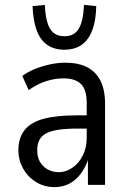

<svg xmlns="http://www.w3.org/2000/svg" viewBox="-20 -755 519 784"><path d="M203 9Q160 9 126.5 -12Q93 -33 74 -67.5Q55 -102 55 -141Q55 -192 80.5 -224Q106 -256 158.5 -270Q211 -284 293 -284H345V-230H301Q254 -230 221.5 -225.5Q189 -221 169.5 -211Q150 -201 141 -184Q132 -167 132 -141Q132 -100 157.5 -76Q183 -52 221 -52Q249 -52 275.5 -70Q302 -88 318 -120Q334 -152 334 -192V-336Q334 -388 311 -411.5Q288 -435 239 -435Q205 -435 169.5 -424Q134 -413 97 -387L71 -445Q96 -463 125.5 -474.5Q155 -486 186 -492.5Q217 -499 247 -499Q300 -499 336 -480.5Q372 -462 390.5 -425Q409 -388 409 -330V0H339V-107H341Q330 -73 310.5 -46.5Q291 -20 264 -5.5Q237 9 203 9ZM243 -552Q201 -552 172.5 -572Q144 -592 129.5 -632Q115 -672 113 -730L163 -735Q166 -668 184.5 -637.5Q203 -607 243 -607Q283 -607 301.5 -637.5Q320 -668 323 -735L373 -730Q372 -672 357 -632Q342 -592 313.5 -572Q285 -552 243 -552Z"/></svg>

Font: Nunito Sans 10pt Condensed
Style: Regular
Weight: 400
Width: 3
Designer: Vernon Adams
Foundry: Vernon Adams
Version: Version 3.101;gftools[0.9.27]